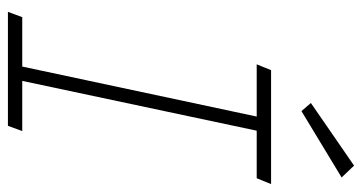

<svg xmlns="http://www.w3.org/2000/svg" viewBox="-240 -696 936 497"><g transform="rotate(90 228.5 -448.0)"><path d="M247.1 -784.2 268.1 -759.8 439.9 -863.8 409.2 -896ZM441.9 -644 457 -681.2H162.1L147 -644H282.2L152.8 -37.1H24.9L11.2 0H306.2L319.8 -37.1H189.9L318.8 -644Z"/></g></svg>

Font: Comic Neue Angular Light Italic
Style: Regular
Weight: 300
Italic angle: -12°
Designer: Craig Rozynski
Foundry: Craig Rozynski
Version: Version 2.003